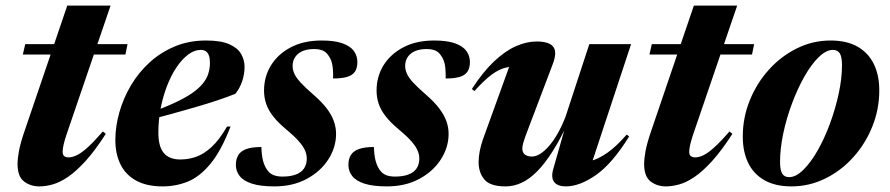

<svg xmlns="http://www.w3.org/2000/svg" viewBox="-20 -652 3177 685"><path d="M61.5 -457.5 70 -494.5H435L427.5 -457.5ZM224.5 -193Q215.5 -167.5 211 -151.5Q206.5 -135.5 205 -126Q203.5 -116.5 203.5 -110Q203.5 -99.5 209.2 -95Q215 -90.5 225 -90.5Q237.5 -90.5 253.2 -97.8Q269 -105 291.8 -125.2Q314.5 -145.5 347 -183L357.5 -174.5Q318.5 -114 284.8 -77Q251 -40 222 -20.5Q193 -1 167.8 6Q142.5 13 120.5 13Q88.5 13 65.5 -4.8Q42.5 -22.5 42.5 -68.5Q42.5 -84 47.5 -112.5Q52.5 -141 69.5 -190L220 -632H374.5Z M696.5 -474Q673.5 -474 651.5 -457.5Q629.5 -441 610.2 -412.5Q591 -384 576.2 -346.2Q561.5 -308.5 553.2 -265.8Q545 -223 545 -179Q545 -129 564.5 -106Q584 -83 623.5 -83Q652 -83 679.5 -92.5Q707 -102 734.8 -127.5Q762.5 -153 790 -200.5H802.5Q769 -113.5 730.5 -67.2Q692 -21 649.8 -4Q607.5 13 560 13Q503 13 465.5 -7.8Q428 -28.5 409.8 -65.8Q391.5 -103 391.5 -152Q391.5 -201 405.8 -251.2Q420 -301.5 447.2 -347.5Q474.5 -393.5 514 -429.5Q553.5 -465.5 604 -486.5Q654.5 -507.5 715 -507.5Q768 -507.5 798 -494.2Q828 -481 840.2 -459.5Q852.5 -438 852.5 -413.5Q852.5 -387.5 844.2 -362.8Q836 -338 820 -317.5Q793 -306.5 756.2 -294.2Q719.5 -282 677.5 -269.8Q635.5 -257.5 591.8 -245.5Q548 -233.5 506.5 -223.5L509.5 -247.5Q563.5 -267 601.5 -284.5Q639.5 -302 664.5 -319.2Q689.5 -336.5 703.5 -353.8Q717.5 -371 723.2 -389.5Q729 -408 729 -428Q729 -444 725.2 -454.2Q721.5 -464.5 714.2 -469.2Q707 -474 696.5 -474Z M912.5 -127.5Q913.5 -98.5 918.2 -79.5Q923 -60.5 933 -46Q943 -32 956.5 -27Q970 -22 987.5 -22Q1016.5 -22 1036 -29.5Q1055.5 -37 1065 -51.5Q1074.5 -66 1074.5 -86Q1074.5 -100 1068.5 -114.5Q1062.5 -129 1047 -147Q1031.5 -165 1001.5 -190Q972 -214.5 954.5 -237Q937 -259.5 929.5 -282Q922 -304.5 922 -329Q922 -378.5 946.8 -418.8Q971.5 -459 1017.5 -483.2Q1063.5 -507.5 1127.5 -507.5Q1174.5 -507.5 1202.5 -497.2Q1230.5 -487 1242.8 -469.8Q1255 -452.5 1255 -431Q1255 -410 1246.8 -397Q1238.5 -384 1219.5 -378Q1200.5 -372 1168.5 -372Q1169 -405 1165.2 -422.8Q1161.5 -440.5 1152.5 -453Q1144 -466.5 1131.2 -471.8Q1118.5 -477 1101.5 -477Q1063.5 -477 1043.8 -460.2Q1024 -443.5 1024 -416.5Q1024 -403 1030.2 -389Q1036.5 -375 1052.5 -357.5Q1068.5 -340 1098.5 -314Q1128 -288.5 1145.8 -265Q1163.5 -241.5 1171.2 -219.2Q1179 -197 1179 -174.5Q1179 -126.5 1151.5 -83.5Q1124 -40.5 1074.5 -13.8Q1025 13 959 13Q910 13 879.8 3.5Q849.5 -6 835.5 -23.5Q821.5 -41 821.5 -63.5Q821.5 -85 830.5 -99.2Q839.5 -113.5 859.5 -120.5Q879.5 -127.5 912.5 -127.5Z M1314 -127.5Q1315 -98.5 1319.8 -79.5Q1324.5 -60.5 1334.5 -46Q1344.5 -32 1358 -27Q1371.5 -22 1389 -22Q1418 -22 1437.5 -29.5Q1457 -37 1466.5 -51.5Q1476 -66 1476 -86Q1476 -100 1470 -114.5Q1464 -129 1448.5 -147Q1433 -165 1403 -190Q1373.5 -214.5 1356 -237Q1338.5 -259.5 1331 -282Q1323.5 -304.5 1323.5 -329Q1323.5 -378.5 1348.2 -418.8Q1373 -459 1419 -483.2Q1465 -507.5 1529 -507.5Q1576 -507.5 1604 -497.2Q1632 -487 1644.2 -469.8Q1656.5 -452.5 1656.5 -431Q1656.5 -410 1648.2 -397Q1640 -384 1621 -378Q1602 -372 1570 -372Q1570.5 -405 1566.8 -422.8Q1563 -440.5 1554 -453Q1545.5 -466.5 1532.8 -471.8Q1520 -477 1503 -477Q1465 -477 1445.2 -460.2Q1425.5 -443.5 1425.5 -416.5Q1425.5 -403 1431.8 -389Q1438 -375 1454 -357.5Q1470 -340 1500 -314Q1529.5 -288.5 1547.2 -265Q1565 -241.5 1572.8 -219.2Q1580.5 -197 1580.5 -174.5Q1580.5 -126.5 1553 -83.5Q1525.5 -40.5 1476 -13.8Q1426.5 13 1360.5 13Q1311.5 13 1281.2 3.5Q1251 -6 1237 -23.5Q1223 -41 1223 -63.5Q1223 -85 1232 -99.2Q1241 -113.5 1261 -120.5Q1281 -127.5 1314 -127.5Z M1954 -49.5 2006 -232 2011.5 -224Q1980.5 -158 1951.8 -112.5Q1923 -67 1895.2 -39.5Q1867.5 -12 1840 0.5Q1812.5 13 1783.5 13Q1728.5 13 1708 -11.8Q1687.5 -36.5 1687.5 -74Q1687.5 -91.5 1691.5 -112.5Q1695.5 -133.5 1702.5 -153.5L1810.5 -452L1839 -413.5Q1810.5 -416.5 1785.8 -411Q1761 -405.5 1734.5 -386Q1708 -366.5 1672.5 -327L1663.5 -334.5Q1703 -395.5 1742.5 -432.8Q1782 -470 1820.2 -487Q1858.5 -504 1894.5 -504Q1939 -504 1953.8 -485.2Q1968.5 -466.5 1952 -423L1860 -180.5Q1851.5 -158 1847.5 -144.5Q1843.5 -131 1843.5 -122.5Q1843.5 -107.5 1852.8 -100.5Q1862 -93.5 1877.5 -93.5Q1892 -93.5 1907.8 -103.5Q1923.5 -113.5 1939.5 -132Q1955.5 -150.5 1970.2 -176.8Q1985 -203 1997.5 -235L2082.5 -494.5H2231.5L2082 -42L2041.5 -72Q2063 -71.5 2088.5 -78Q2114 -84.5 2145.8 -106.2Q2177.5 -128 2216 -172L2224.5 -165Q2165 -69 2106.8 -28Q2048.5 13 1998.5 13Q1969.5 13 1957.2 -2.5Q1945 -18 1954 -49.5Z M2297 -457.5 2305.5 -494.5H2670.5L2663 -457.5ZM2460 -193Q2451 -167.5 2446.5 -151.5Q2442 -135.5 2440.5 -126Q2439 -116.5 2439 -110Q2439 -99.5 2444.8 -95Q2450.5 -90.5 2460.5 -90.5Q2473 -90.5 2488.8 -97.8Q2504.5 -105 2527.2 -125.2Q2550 -145.5 2582.5 -183L2593 -174.5Q2554 -114 2520.2 -77Q2486.5 -40 2457.5 -20.5Q2428.5 -1 2403.2 6Q2378 13 2356 13Q2324 13 2301 -4.8Q2278 -22.5 2278 -68.5Q2278 -84 2283 -112.5Q2288 -141 2305 -190L2455.5 -632H2610Z M2943.5 -507.5Q3000.5 -507.5 3039 -485.8Q3077.5 -464 3097.2 -424.2Q3117 -384.5 3117 -329.5Q3117 -262 3092.2 -200.5Q3067.5 -139 3024 -90.8Q2980.5 -42.5 2923.8 -14.8Q2867 13 2803.5 13Q2746.5 13 2707.8 -8.8Q2669 -30.5 2649.5 -70.5Q2630 -110.5 2630 -165Q2630 -232 2654.8 -293.5Q2679.5 -355 2723 -403.2Q2766.5 -451.5 2823.2 -479.5Q2880 -507.5 2943.5 -507.5ZM2795.5 -20Q2819.5 -20 2846 -46Q2872.5 -72 2897 -115Q2921.5 -158 2941 -210.8Q2960.5 -263.5 2972.2 -317.8Q2984 -372 2984 -420Q2984 -449.5 2976 -461.8Q2968 -474 2951.5 -474Q2927.5 -474 2901 -448.2Q2874.5 -422.5 2850 -379.2Q2825.5 -336 2805.8 -283.2Q2786 -230.5 2774.5 -176.2Q2763 -122 2763 -74.5Q2763 -45 2770.8 -32.5Q2778.5 -20 2795.5 -20Z"/></svg>

Font: Newsreader 60pt
Style: Bold Italic
Weight: 700
Italic angle: -17°
Designer: Hugues Gentile
Foundry: Production Type
Version: Version 1.003